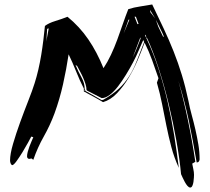

<svg xmlns="http://www.w3.org/2000/svg" viewBox="-20 -777 938 859"><path d="M369 -372 367 -375Q367 -387 362.5 -401Q358 -415 352 -429Q346 -443 338.5 -456.5Q331 -470 325 -482L318 -486Q331 -455 345 -430Q359 -405 359 -377L364 -371L355 -375V-381Q337 -416 320.5 -457.5Q304 -499 287 -534Q277 -467 262 -400Q247 -333 224 -270Q204 -216 176 -166.5Q148 -117 129 -62L121 -68L110 -66Q101 -68 101 -78Q101 -86 104 -97.5Q107 -109 111.5 -121Q116 -133 121 -144.5Q126 -156 129 -163L120 -166Q117 -160 105.5 -139Q94 -118 80.5 -96Q67 -74 54 -56Q41 -38 34 -38Q29 -41 27 -47.5Q25 -54 25 -59Q25 -88 38.5 -134Q52 -180 70 -229.5Q88 -279 106.5 -326Q125 -373 135 -405Q144 -433 151.5 -465.5Q159 -498 164.5 -531.5Q170 -565 174 -598Q178 -631 181 -661Q198 -674 227.5 -683Q257 -692 282 -702Q336 -658 375 -601Q414 -544 443 -472Q461 -499 476.5 -532Q492 -565 505 -600.5Q518 -636 530 -671Q542 -706 554 -736Q579 -744 606.5 -748Q634 -752 661 -757Q688 -701 712 -650Q736 -599 756.5 -547.5Q777 -496 793.5 -442Q810 -388 823 -326Q829 -294 838 -261.5Q847 -229 854.5 -196Q862 -163 867.5 -130Q873 -97 873 -64Q873 -61 870.5 -56Q868 -51 860 -50Q844 -144 825 -236Q806 -326 778 -415Q803 -326 821 -238Q840 -147 854 -53L840 -45Q842 -33 845 -20Q848 -7 848 5Q848 8 847.5 17.5Q847 27 845.5 37Q844 47 840.5 54.5Q837 62 831 62Q825 62 818.5 54.5Q812 47 806.5 36.5Q801 26 796.5 16.5Q792 7 790 2Q784 -64 769.5 -145.5Q755 -227 735 -310.5Q715 -394 689.5 -472.5Q664 -551 636 -611L635 -606Q667 -538 690 -466.5Q713 -395 730 -321.5Q747 -248 759 -173.5Q771 -99 780 -26Q759 -72 746.5 -119.5Q734 -167 724.5 -214.5Q715 -262 705.5 -310Q696 -358 682 -407L689 -427Q675 -468 660.5 -508Q646 -548 627 -586L623 -576Q612 -546 595 -506Q578 -466 555 -428Q532 -390 503.5 -360Q475 -330 441 -320Q420 -333 398.5 -344.5Q377 -356 355 -368V-374L395 -352Q415 -341 435 -329L443 -331Q486 -356 512.5 -381Q539 -406 558 -436Q577 -466 591.5 -503.5Q606 -541 625 -589L621 -598L617 -589L600 -550Q590 -526 575.5 -498.5Q561 -471 543.5 -442.5Q526 -414 508 -390.5Q490 -367 471 -352.5Q452 -338 435 -338ZM713 -614Q711 -620 706 -630.5Q701 -641 695.5 -652Q690 -663 685 -673.5Q680 -684 677 -689L688 -658L710 -612ZM608 -610 574 -520Q584 -541 592.5 -562Q601 -583 609 -604ZM582 -702 595 -669 600 -670 588 -702ZM191 -648 189 -618Q189 -608 187 -591L198 -650ZM533 -627 559 -689H555ZM674 -695 651 -733 653 -722ZM631 -622 629 -618 633 -610 634 -615Z"/></svg>

Font: Finger Paint
Style: Regular
Weight: 400
Designer: Ralph du Carrois
Foundry: Ralph du Carrois
Version: Version 1.001